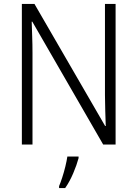

<svg xmlns="http://www.w3.org/2000/svg" viewBox="-20 -827 698 975"><path d="M567 -93H504L144 -717H141Q142 -680 143.5 -641Q145 -602 145 -559V-93H91V-807H155L514 -187H517Q516 -221 514.5 -264.5Q513 -308 513 -344V-807H567ZM379 -24Q370 10 352 52.5Q334 95 311 128H280V118Q287 102 296 74.5Q305 47 312 18Q319 -11 322 -32H379Z"/></svg>

Font: Noto Sans Telugu UI SemiCondensed Light
Style: Regular
Weight: 300
Width: 4
Designer: Jelle Bosma - Monotype Design Team
Foundry: Monotype Imaging Inc.
Version: Version 2.005; ttfautohint (v1.8.4.7-5d5b)